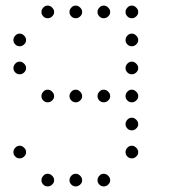

<svg xmlns="http://www.w3.org/2000/svg" viewBox="-20 -493 640 685"><path d="M149 -473Q141 -473 134.5 -466Q128 -459 128 -451V-449Q128 -441 134.5 -434.5Q141 -428 149 -428H151Q159 -428 166 -434.5Q173 -441 173 -449V-451Q173 -459 166 -466Q159 -473 151 -473ZM249 -473Q241 -473 234.5 -466Q228 -459 228 -451V-449Q228 -441 234.5 -434.5Q241 -428 249 -428H251Q259 -428 266 -434.5Q273 -441 273 -449V-451Q273 -459 266 -466Q259 -473 251 -473ZM349 -473Q341 -473 334.5 -466Q328 -459 328 -451V-449Q328 -441 334.5 -434.5Q341 -428 349 -428H351Q359 -428 366 -434.5Q373 -441 373 -449V-451Q373 -459 366 -466Q359 -473 351 -473ZM449 -473Q441 -473 434.5 -466Q428 -459 428 -451V-449Q428 -441 434.5 -434.5Q441 -428 449 -428H451Q459 -428 466 -434.5Q473 -441 473 -449V-451Q473 -459 466 -466Q459 -473 451 -473ZM49 -373Q41 -373 34.5 -366Q28 -359 28 -351V-349Q28 -341 34.5 -334.5Q41 -328 49 -328H51Q59 -328 66 -334.5Q73 -341 73 -349V-351Q73 -359 66 -366Q59 -373 51 -373ZM449 -373Q441 -373 434.5 -366Q428 -359 428 -351V-349Q428 -341 434.5 -334.5Q441 -328 449 -328H451Q459 -328 466 -334.5Q473 -341 473 -349V-351Q473 -359 466 -366Q459 -373 451 -373ZM49 -273Q41 -273 34.5 -266Q28 -259 28 -251V-249Q28 -241 34.5 -234.5Q41 -228 49 -228H51Q59 -228 66 -234.5Q73 -241 73 -249V-251Q73 -259 66 -266Q59 -273 51 -273ZM449 -273Q441 -273 434.5 -266Q428 -259 428 -251V-249Q428 -241 434.5 -234.5Q441 -228 449 -228H451Q459 -228 466 -234.5Q473 -241 473 -249V-251Q473 -259 466 -266Q459 -273 451 -273ZM149 -173Q141 -173 134.5 -166Q128 -159 128 -151V-149Q128 -141 134.5 -134.5Q141 -128 149 -128H151Q159 -128 166 -134.5Q173 -141 173 -149V-151Q173 -159 166 -166Q159 -173 151 -173ZM249 -173Q241 -173 234.5 -166Q228 -159 228 -151V-149Q228 -141 234.5 -134.5Q241 -128 249 -128H251Q259 -128 266 -134.5Q273 -141 273 -149V-151Q273 -159 266 -166Q259 -173 251 -173ZM349 -173Q341 -173 334.5 -166Q328 -159 328 -151V-149Q328 -141 334.5 -134.5Q341 -128 349 -128H351Q359 -128 366 -134.5Q373 -141 373 -149V-151Q373 -159 366 -166Q359 -173 351 -173ZM449 -173Q441 -173 434.5 -166Q428 -159 428 -151V-149Q428 -141 434.5 -134.5Q441 -128 449 -128H451Q459 -128 466 -134.5Q473 -141 473 -149V-151Q473 -159 466 -166Q459 -173 451 -173ZM449 -73Q441 -73 434.5 -66Q428 -59 428 -51V-49Q428 -41 434.5 -34.5Q441 -28 449 -28H451Q459 -28 466 -34.5Q473 -41 473 -49V-51Q473 -59 466 -66Q459 -73 451 -73ZM49 27Q41 27 34.5 34Q28 41 28 49V51Q28 59 34.5 65.5Q41 72 49 72H51Q59 72 66 65.5Q73 59 73 51V49Q73 41 66 34Q59 27 51 27ZM449 27Q441 27 434.5 34Q428 41 428 49V51Q428 59 434.5 65.5Q441 72 449 72H451Q459 72 466 65.5Q473 59 473 51V49Q473 41 466 34Q459 27 451 27ZM149 127Q141 127 134.5 134Q128 141 128 149V151Q128 159 134.5 165.5Q141 172 149 172H151Q159 172 166 165.5Q173 159 173 151V149Q173 141 166 134Q159 127 151 127ZM249 127Q241 127 234.5 134Q228 141 228 149V151Q228 159 234.5 165.5Q241 172 249 172H251Q259 172 266 165.5Q273 159 273 151V149Q273 141 266 134Q259 127 251 127ZM349 127Q341 127 334.5 134Q328 141 328 149V151Q328 159 334.5 165.5Q341 172 349 172H351Q359 172 366 165.5Q373 159 373 151V149Q373 141 366 134Q359 127 351 127Z"/></svg>

Font: Doto Rounded Light
Style: Regular
Weight: 300
Monospace: yes
Version: Version 1.000